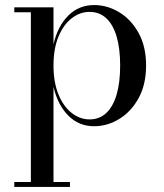

<svg xmlns="http://www.w3.org/2000/svg" viewBox="-20 -489 648 759"><path d="M36.5 250V230.5H102V-440.5H36.5V-460H191.5V-314Q208 -385.5 249.8 -427.2Q291.5 -469 352 -469Q404.5 -469 451.5 -440.5Q498.5 -412 528 -358.5Q557.5 -305 557.5 -230Q557.5 -155 528 -101.2Q498.5 -47.5 451.5 -18.8Q404.5 10 352 10Q291.5 10 249.8 -32.2Q208 -74.5 191.5 -145.5V230.5H256.5V250ZM334 -17Q373 -17 400 -42.2Q427 -67.5 441 -115.2Q455 -163 455 -230Q455 -297 441 -344.5Q427 -392 400 -417Q373 -442 334 -442Q296.5 -442 264 -417.2Q231.5 -392.5 211.5 -345Q191.5 -297.5 191.5 -230Q191.5 -162.5 211.5 -114.8Q231.5 -67 264 -42Q296.5 -17 334 -17Z"/></svg>

Font: Bodoni Moda SC
Style: Regular
Weight: 400
Designer: Owen Earl
Foundry: indestructible type
Version: Version 2.005